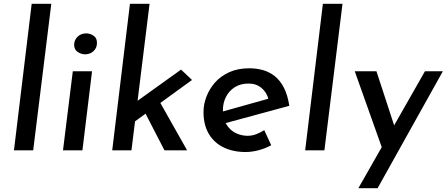

<svg xmlns="http://www.w3.org/2000/svg" viewBox="-20 -797 2368 1018"><path d="M148 -777H252L156 0H54Z M366 -419H468L417 0H314ZM373 -561Q374 -586 392 -603Q410 -620 437 -620Q458 -620 476.5 -607.5Q495 -595 494 -568Q494 -543 476 -526Q458 -509 431 -509Q411 -509 392 -521.5Q373 -534 373 -561Z M575 0 669 -777H773L677 0ZM814 -280 972 0H852L738 -221ZM662 -129 661 -228 940 -428 998 -373Z M1293 -77Q1316 -77 1338.5 -85.5Q1361 -94 1381 -107L1418 -27Q1387 -10 1351.5 -0.5Q1316 9 1282 9Q1216 9 1165.5 -15.5Q1115 -40 1087 -87.5Q1059 -135 1059 -203Q1059 -244 1074.5 -284.5Q1090 -325 1119.5 -359Q1149 -393 1195 -414Q1241 -435 1302 -435Q1339 -435 1373.5 -425.5Q1408 -416 1436.5 -393.5Q1465 -371 1485 -332.5Q1505 -294 1514 -236L1160 -140L1144 -201L1440 -284L1404 -270Q1394 -308 1366 -331Q1338 -354 1299 -354Q1255 -354 1224.5 -334.5Q1194 -315 1178 -283Q1162 -251 1162 -215Q1162 -167 1181 -136.5Q1200 -106 1230 -91.5Q1260 -77 1293 -77Z M1692 -777H1796L1700 0H1598Z M1880 201 2233 -419H2328L1982 201ZM2011 3 1861 -419H1976L2097 -49Z"/></svg>

Font: Josefin Sans Thin Medium
Style: Italic
Weight: 500
Italic angle: -7°
Version: Version 2.000